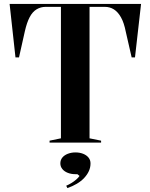

<svg xmlns="http://www.w3.org/2000/svg" viewBox="-20 -728 768 980"><path d="M233 0V-10L291 -22V-693H213Q188 -693 167 -680.5Q146 -668 131.5 -640.5Q117 -613 107 -569L77 -435H59L29 -708H700L669 -435H652L622 -566Q613 -612 597.5 -639.5Q582 -667 561.5 -680Q541 -693 515 -693H437V-22L496 -10V0ZM324 232 318 220Q332 214 345 206Q358 198 369 188.5Q380 179 386 170L375 161H364Q343 161 325.5 154Q308 147 298 134.5Q288 122 288 106Q288 89 298 76.5Q308 64 326 57Q344 50 365 50Q387 50 404.5 57Q422 64 432 76.5Q442 89 442 106Q442 127 433.5 145.5Q425 164 409.5 180.5Q394 197 372 210Q350 223 324 232Z"/></svg>

Font: Kalnia Medium
Style: Regular
Weight: 500
Designer: Frida Medrano
Foundry: Frida Medrano
Version: Version 1.105